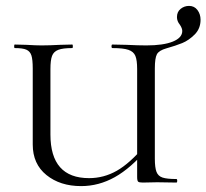

<svg xmlns="http://www.w3.org/2000/svg" viewBox="-20 -619 700 651"><path d="M91 -129V-387Q91 -417 86.5 -431Q82 -445 69.5 -450.5Q57 -456 30 -456Q28 -456 28 -462Q28 -468 30 -468L69 -467Q103 -465 121 -465Q146 -465 184 -467L225 -468Q227 -468 227 -462Q227 -456 225 -456Q193 -456 177.5 -450Q162 -444 156.5 -429.5Q151 -415 151 -385V-163Q151 -15 282 -15Q332 -15 376 -40Q420 -65 470 -124L480 -115Q424 -49 369.5 -18.5Q315 12 255 12Q184 12 137.5 -25.5Q91 -63 91 -129ZM445 -19V-385Q445 -415 439 -429.5Q433 -444 415.5 -450Q398 -456 361 -456Q358 -456 358 -462Q358 -468 361 -468L408 -467Q450 -465 476 -465Q534 -465 566 -478Q598 -491 598 -514Q598 -523 590 -535Q580 -547 580 -561Q580 -579 592.5 -589Q605 -599 621 -599Q639 -599 649.5 -585Q660 -571 660 -552Q660 -522 640 -502Q620 -482 598 -473Q576 -464 544 -455Q519 -448 512 -435Q505 -422 505 -387V-81Q505 -51 510.5 -36.5Q516 -22 531 -17Q546 -12 578 -12Q581 -12 581 -6Q581 0 578 0L513 -1L464 0Q452 0 448.5 -3Q445 -6 445 -19Z"/></svg>

Font: Cormorant Unicase
Style: Regular
Weight: 400
Designer: Christian Thalmann (Catharsis Fonts)
Foundry: Catharsis Fonts
Version: Version 4.000